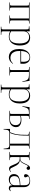

<svg xmlns="http://www.w3.org/2000/svg" viewBox="2010 -2574 779 4840"><g transform="rotate(90 2400.0 -153.5)"><path d="M40 0V-12L94 -16Q110 -18 115 -26Q120 -34 120 -60V-449Q120 -475 115 -483.5Q110 -492 94 -493L40 -497V-509H572V-497L524 -493Q505 -492 499.5 -483.5Q494 -475 494 -452V-57Q494 -35 499.5 -26.5Q505 -18 524 -16L572 -12V0H367V-11L414 -16Q434 -18 439.5 -26.5Q445 -35 445 -58V-493H169V-59Q169 -35 174 -26.5Q179 -18 194 -16L247 -11V0Z M651 216V204L694 200Q710 198 715 190Q720 182 720 156V-427Q720 -465 714 -476.5Q708 -488 687 -489L639 -493L640 -503L765 -515L769 -511V-428H770Q820 -523 927 -523Q1024 -523 1075 -457.5Q1126 -392 1126 -261Q1126 -176 1098 -114Q1070 -52 1019.5 -19Q969 14 900 14Q866 14 834 6Q802 -2 769 -19V157Q769 179 773.5 188.5Q778 198 794 200L859 205V216ZM907 -2Q957 -2 995 -26.5Q1033 -51 1054 -106Q1075 -161 1075 -253Q1075 -375 1033.5 -436Q992 -497 915 -497Q849 -497 809 -459Q769 -421 769 -349V-44Q834 -2 907 -2Z M1415 14Q1359 14 1313.5 -13.5Q1268 -41 1241.5 -99.5Q1215 -158 1215 -250Q1215 -333 1241.5 -394.5Q1268 -456 1315 -489.5Q1362 -523 1424 -523Q1503 -523 1545 -474Q1587 -425 1587 -350Q1587 -335 1586.5 -315.5Q1586 -296 1584 -277H1264Q1262 -184 1285.5 -129Q1309 -74 1349 -50Q1389 -26 1435 -26Q1477 -26 1512.5 -41.5Q1548 -57 1582 -94L1589 -88Q1551 -32 1508 -9Q1465 14 1415 14ZM1265 -296H1534Q1537 -328 1537 -350Q1537 -433 1508.5 -470.5Q1480 -508 1421 -508Q1354 -508 1312.5 -457Q1271 -406 1265 -296Z M1668 0V-12L1720 -16Q1736 -18 1741 -26Q1746 -34 1746 -60V-449Q1746 -475 1741 -483.5Q1736 -492 1720 -493L1666 -497V-509H2017L2044 -328L2032 -326L2018 -386Q2005 -445 1972 -469Q1939 -493 1878 -493H1795V-59Q1795 -35 1800 -26.5Q1805 -18 1820 -16L1883 -11V0Z M2113 216V204L2156 200Q2172 198 2177 190Q2182 182 2182 156V-427Q2182 -465 2176 -476.5Q2170 -488 2149 -489L2101 -493L2102 -503L2227 -515L2231 -511V-428H2232Q2282 -523 2389 -523Q2486 -523 2537 -457.5Q2588 -392 2588 -261Q2588 -176 2560 -114Q2532 -52 2481.5 -19Q2431 14 2362 14Q2328 14 2296 6Q2264 -2 2231 -19V157Q2231 179 2235.5 188.5Q2240 198 2256 200L2321 205V216ZM2369 -2Q2419 -2 2457 -26.5Q2495 -51 2516 -106Q2537 -161 2537 -253Q2537 -375 2495.5 -436Q2454 -497 2377 -497Q2311 -497 2271 -459Q2231 -421 2231 -349V-44Q2296 -2 2369 -2Z M2772 0V-12L2826 -16Q2842 -18 2847 -26Q2852 -34 2852 -60V-493H2811Q2752 -493 2725 -468.5Q2698 -444 2682 -383L2667 -326L2655 -328L2682 -509H2979V-498L2926 -493Q2911 -492 2906 -483Q2901 -474 2901 -450V-290Q2951 -303 3005 -303Q3054 -303 3095 -289Q3136 -275 3160.5 -245Q3185 -215 3185 -166Q3185 -123 3164 -85Q3143 -47 3099 -23.5Q3055 0 2985 0ZM2982 -15Q3050 -15 3092 -49.5Q3134 -84 3134 -159Q3134 -223 3096 -254.5Q3058 -286 2991 -286Q2962 -286 2941 -282.5Q2920 -279 2901 -274V-20Q2924 -18 2942 -16.5Q2960 -15 2982 -15Z M3728 147 3719 78Q3713 34 3695.5 17Q3678 0 3642 0H3328Q3292 0 3274.5 17Q3257 34 3251 78L3242 147H3230V-16H3312Q3342 -83 3356.5 -148Q3371 -213 3375 -286Q3379 -359 3379 -449Q3379 -472 3371.5 -480.5Q3364 -489 3347 -491L3299 -497V-509H3728V-497L3680 -493Q3661 -492 3655.5 -483.5Q3650 -475 3650 -452V-16H3740V145ZM3332 -16H3601V-493H3398Q3398 -397 3395 -332.5Q3392 -268 3390 -248Q3384 -190 3370.5 -131Q3357 -72 3332 -16Z M4232 8Q4209 8 4192.5 -2Q4176 -12 4162 -37.5Q4148 -63 4131 -108Q4119 -141 4103.5 -172Q4088 -203 4066.5 -225.5Q4045 -248 4015 -255Q3996 -260 3979 -260Q3962 -260 3939 -260V-59Q3939 -35 3944 -26.5Q3949 -18 3964 -16L4017 -11V0H3810V-12L3864 -16Q3880 -18 3885 -26Q3890 -34 3890 -60V-449Q3890 -475 3885 -483.5Q3880 -492 3864 -493L3810 -497V-509H4017V-498L3964 -493Q3949 -492 3944 -483Q3939 -474 3939 -450V-276Q3962 -276 3978 -276.5Q3994 -277 4010 -280Q4040 -286 4061.5 -316Q4083 -346 4102 -390Q4128 -449 4153 -485Q4178 -521 4217 -521Q4234 -521 4248 -510.5Q4262 -500 4262 -479Q4262 -460 4250 -447Q4238 -434 4223 -434Q4204 -434 4191 -446Q4178 -458 4170 -477Q4158 -467 4146.5 -446Q4135 -425 4123 -398Q4098 -342 4076.5 -310.5Q4055 -279 4019 -269V-267Q4080 -256 4115 -222.5Q4150 -189 4178 -123Q4203 -65 4218 -41.5Q4233 -18 4257 -18Q4274 -18 4287.5 -26Q4301 -34 4311 -43L4318 -34Q4299 -17 4278.5 -4.5Q4258 8 4232 8Z M4506 14Q4442 14 4405 -20Q4368 -54 4368 -118Q4368 -167 4394 -201.5Q4420 -236 4481 -255.5Q4542 -275 4648 -278V-383Q4648 -453 4618.5 -480.5Q4589 -508 4535 -508Q4499 -508 4471 -499Q4443 -490 4422 -474Q4439 -442 4444.5 -428.5Q4450 -415 4450 -403Q4450 -370 4410 -370Q4393 -370 4381.5 -380.5Q4370 -391 4370 -410Q4370 -448 4396 -473Q4422 -498 4460.5 -510.5Q4499 -523 4538 -523Q4626 -523 4661.5 -479.5Q4697 -436 4697 -365V-69Q4697 -41 4708 -29Q4719 -17 4740 -17Q4757 -17 4770.5 -23Q4784 -29 4794 -37L4800 -30Q4785 -10 4766.5 2Q4748 14 4724 14Q4692 14 4670.5 -5Q4649 -24 4650 -73Q4625 -24 4587.5 -5Q4550 14 4506 14ZM4523 -13Q4554 -13 4582.5 -26Q4611 -39 4629.5 -65.5Q4648 -92 4648 -131V-263Q4563 -259 4512.5 -246.5Q4462 -234 4440.5 -206Q4419 -178 4419 -126Q4419 -71 4448 -42Q4477 -13 4523 -13Z"/></g></svg>

Font: Literata 72pt ExtraLight
Style: Regular
Weight: 200
Designer: Latin by Veronika Burian and Jose Scaglione. Greek by Irene Vlachou. Cyrillic by Vera Evstafieva.
Foundry: TypeTogether
Version: Version 3.002